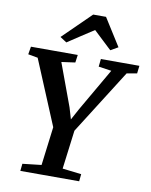

<svg xmlns="http://www.w3.org/2000/svg" viewBox="-104 -1073 902 1149"><g transform="rotate(10 346.5 -498.5)"><path d="M100.5 0 105 -44 219.5 -57 249 -291.5 85 -685 26 -695.5 34 -743H318.5L312 -696L229 -684.5L324.5 -425.5L345 -356L382.5 -425L532.5 -684.5L454 -696L459 -743H693L687.5 -696L625.5 -685L377.5 -293L347.5 -57.5L462.5 -44L458 0ZM198 -831 367.5 -997H445.5L550.5 -830.5L505 -804.5Q477.5 -830 450 -856.2Q422.5 -882.5 395 -908Q355.5 -882.5 316.5 -856.8Q277.5 -831 238 -805Z"/></g></svg>

Font: Merriweather 20pt SemiBold
Style: Italic
Weight: 600
Italic angle: -7.8°
Version: Version 2.101